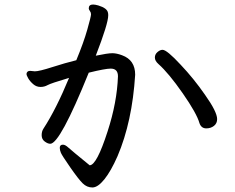

<svg xmlns="http://www.w3.org/2000/svg" viewBox="-20 -780 1040 848"><path d="M891 -213Q911 -213 925 -224Q939 -235 939 -254Q939 -286 885 -362Q835 -434 778 -494Q717 -560 698 -560Q687 -560 675.5 -550Q664 -540 664 -526Q664 -511 680 -497Q725 -457 787 -368Q849 -279 861 -236Q869 -213 891 -213ZM244 -127Q244 -117 249 -105Q254 -93 290.5 -40.5Q327 12 345.5 30Q364 48 388 48Q412 48 441 12Q470 -24 499 -90Q564 -242 577 -450Q577 -515 519 -536Q495 -545 476 -545Q456 -545 403 -534Q458 -676 458 -712Q458 -720 457 -723Q454 -744 414 -756Q400 -760 391 -760Q372 -760 372 -743Q372 -738 377 -731.5Q382 -725 382 -717Q382 -707 365.5 -649Q349 -591 317 -514Q268 -502 210.5 -483.5Q153 -465 134 -465L113 -467Q99 -467 97 -454Q97 -447 105 -433.5Q113 -420 127 -408Q141 -396 159 -396Q176 -396 190 -404Q204 -412 285 -436Q228 -298 172 -212Q164 -200 164 -183Q164 -165 177.5 -155Q191 -145 202 -145Q245 -145 372 -459Q445 -477 469 -477Q501 -477 501 -443Q497 -328 455 -199Q407 -50 376 -50Q295 -116 281.5 -128.5Q268 -141 258 -141Q244 -141 244 -127Z"/></svg>

Font: LXGW WenKai Mono TC
Style: Bold
Weight: 700
Designer: LXGW / Fontworks Inc.
Foundry: LXGW / Fontworks Inc.
Version: Version 1.330